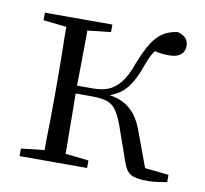

<svg xmlns="http://www.w3.org/2000/svg" viewBox="-65 -596 719 675"><g transform="rotate(10 294.5 -259.0)"><path d="M45 0V-27L128 -36Q128 -49 128 -65Q129 -106 129.5 -149.5Q130 -193 130 -227V-285Q130 -319 129.5 -362.5Q129 -406 128 -447Q128 -463 128 -476L45 -485V-512H286V-485L203 -476Q203 -462 203 -446Q202 -405 202 -359Q201 -316 201 -279H258Q289 -279 312 -288Q335 -297 355 -321.5Q375 -346 391 -393Q418 -462 445 -491Q472 -520 517 -526Q556 -516 556 -483Q556 -463 542 -451.5Q528 -440 501 -440Q479 -440 463 -443Q456 -445 450 -446Q447 -443 445 -440Q432 -420 419 -382Q404 -341 386 -315.5Q368 -290 346 -278Q334 -271 320 -266Q345 -262 363 -254Q390 -242 410 -217.5Q430 -193 444 -151L487 -35L572 -26V0Q556 3 537.5 5.5Q519 8 504 8Q460 8 442.5 -2.5Q425 -13 415 -43L370 -171Q357 -205 344 -222Q331 -239 310.5 -245Q290 -251 259 -251H201Q201 -205 202 -158Q202 -108 203 -66Q203 -50 203 -36L286 -27V0Z"/></g></svg>

Font: Early Summer Mincho Light
Style: Regular
Weight: 300
Designer: GuiWonder
Version: Version 1.002